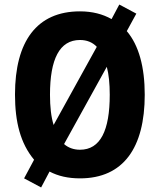

<svg xmlns="http://www.w3.org/2000/svg" viewBox="-20 -775 704 845"><path d="M617 -358C617 -480 591 -576 538 -638L580 -715L505 -755L471 -691C432 -713 386 -725 332 -725C142 -725 46 -593 46 -359C46 -238 70 -144 130 -72L86 10L161 50L198 -20C236 0 280 10 332 10C523 10 617 -125 617 -358ZM200 -358C200 -515 242 -599 332 -599C362 -599 387 -589 406 -569L216 -225C205 -260 200 -305 200 -358ZM463 -358C463 -201 422 -116 332 -116C304 -116 280 -125 262 -141L450 -481C459 -448 463 -406 463 -358Z"/></svg>

Font: Noto Sans Bengali Condensed
Style: Bold
Weight: 700
Width: 3
Designer: Joana Ranito - Universal Thirst; Jelle Bosma - Monotype Design Team
Foundry: Universal Thirst ehf.
Version: Version 3.000